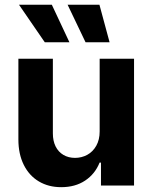

<svg xmlns="http://www.w3.org/2000/svg" viewBox="-20 -776 637 803"><path d="M396.8 -530.3H540.6V0H402.3V-95.9H396.5Q377.6 -48.5 336.1 -20.8Q294.7 6.8 235.9 6.8Q182.9 6.8 142.4 -17.3Q101.9 -41.4 79.4 -86.6Q56.9 -131.8 56.9 -192.8V-530.3H201.1V-218Q201.1 -187 212.4 -163.9Q223.8 -140.8 244.9 -128.3Q266 -115.7 293.7 -115.7Q321.5 -115.7 345 -128.5Q368.5 -141.3 382.7 -166.5Q396.8 -191.8 396.8 -226.1ZM59.5 -756.1H196.8L270.4 -599.2H167.3ZM262.8 -756.1H395.9L438.3 -599.2H337.8Z"/></svg>

Font: Pretendard GOV Variable
Style: Regular
Weight: 400
Designer: Base glyphs from Inter by Rasmus Andersson; Hangul glyphs from Noto Sans CJK(Source Han Sans) by Jang Soo-young and Kang
Foundry: Kil Hyung-jin
Version: Version 1.307;Glyphs 3.2 (3192)